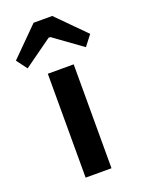

<svg xmlns="http://www.w3.org/2000/svg" viewBox="-180 -788 628 851"><g transform="rotate(-20 134.0 -362.0)"><path d="M309 -592 271 -543 138 -639H130L-4 -543L-41 -593L90 -724H178ZM194 0H72V-490H194Z"/></g></svg>

Font: Exo 2.0 Semi Bold
Style: Regular
Weight: 600
Designer: Natanael Gama
Version: Version 1.001;PS 001.001;hotconv 1.0.70;makeotf.lib2.5.58329